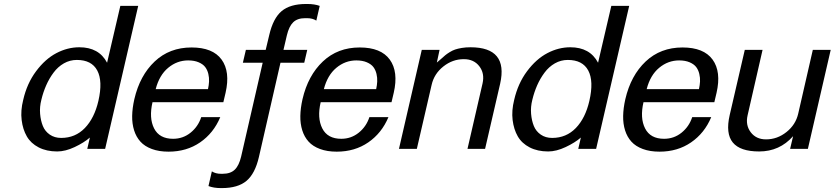

<svg xmlns="http://www.w3.org/2000/svg" viewBox="-20 -752 4217 970"><path d="M189 -248Q179.7 -211.9 182.6 -177.2Q185.5 -142.6 196.5 -115.5Q207.5 -88.4 231.7 -71.8Q255.9 -55.2 289.1 -55.2Q360.4 -55.2 408.7 -105.2Q457 -155.3 477.1 -242.2Q500 -342.3 471.4 -395.8Q442.9 -449.2 368.2 -449.2Q333 -449.2 302.7 -431.9Q272.5 -414.6 250.5 -385Q228.5 -355.5 213.4 -321Q198.2 -286.6 189 -248ZM511.2 0H420.9L434.1 -57.1Q404.3 -31.2 357.2 -9Q310.1 13.2 269 13.2Q215.3 13.2 175.5 -7.3Q135.7 -27.8 115.5 -63Q95.2 -98.1 89.4 -145.5Q83.5 -192.9 97.2 -247.1Q116.2 -330.6 162.4 -392.3Q208.5 -454.1 264.9 -483.6Q321.3 -513.2 380.9 -513.2Q480 -513.2 521 -435.1L587.9 -722.2H678.2Z M750.5 -235.8Q731.9 -155.8 758.5 -103.3Q785.2 -50.8 854.5 -50.8Q904.3 -50.8 942.6 -81.5Q981 -112.3 996.6 -160.2H1092.8Q1059.1 -79.6 991 -32.7Q922.9 14.2 831.5 14.2Q783.2 14.2 747.1 0.7Q710.9 -12.7 689.5 -36.4Q668 -60.1 657.5 -93.5Q647 -127 647.7 -166.3Q648.4 -205.6 658.7 -251Q686.5 -370.6 761.5 -441.4Q836.4 -512.2 947.8 -512.2Q1055.2 -512.2 1099.6 -450.9Q1144 -389.6 1119.6 -283.2L1108.4 -235.8ZM1030.8 -301.8Q1035.2 -321.3 1036.1 -340.1Q1037.1 -358.9 1032.5 -378.7Q1027.8 -398.4 1016.8 -413.1Q1005.9 -427.7 983.6 -437.3Q961.4 -446.8 930.7 -446.8Q874.5 -446.8 829.6 -409.4Q784.7 -372.1 766.6 -301.8Z M1340.3 -575.2Q1359.9 -659.7 1402.8 -695.8Q1445.8 -731.9 1526.4 -731.9H1532.2Q1569.3 -731.9 1595.2 -722.2L1578.1 -647.9Q1559.1 -660.2 1531.2 -660.2H1522Q1482.4 -660.2 1461.2 -639.4Q1439.9 -618.7 1429.2 -573.2L1412.1 -500H1532.2L1517.1 -435.1H1397L1288.1 41Q1268.6 125.5 1225.1 161.9Q1181.6 198.2 1101.1 198.2H1095.2Q1060.1 198.2 1033.2 188L1050.3 113.8Q1069.3 126 1096.2 126H1105Q1144.5 126 1166 105.2Q1187.5 84.5 1198.2 39.1L1307.1 -435.1H1207L1222.2 -500H1322.3Z M1600.1 -235.8Q1581.5 -155.8 1608.2 -103.3Q1634.8 -50.8 1704.1 -50.8Q1753.9 -50.8 1792.2 -81.5Q1830.6 -112.3 1846.2 -160.2H1942.4Q1908.7 -79.6 1840.6 -32.7Q1772.5 14.2 1681.2 14.2Q1632.8 14.2 1596.7 0.7Q1560.5 -12.7 1539.1 -36.4Q1517.6 -60.1 1507.1 -93.5Q1496.6 -127 1497.3 -166.3Q1498 -205.6 1508.3 -251Q1536.1 -370.6 1611.1 -441.4Q1686 -512.2 1797.4 -512.2Q1904.8 -512.2 1949.2 -450.9Q1993.7 -389.6 1969.2 -283.2L1958 -235.8ZM1880.4 -301.8Q1884.8 -321.3 1885.7 -340.1Q1886.7 -358.9 1882.1 -378.7Q1877.4 -398.4 1866.5 -413.1Q1855.5 -427.7 1833.3 -437.3Q1811 -446.8 1780.3 -446.8Q1724.1 -446.8 1679.2 -409.4Q1634.3 -372.1 1616.2 -301.8Z M2323.7 -453.1H2322.8Q2266.6 -453.1 2220 -416.3Q2173.3 -379.4 2160.6 -323.2L2085.9 0H1995.6L2110.8 -500H2200.7L2187 -436Q2194.8 -442.4 2208.3 -454.3Q2221.7 -466.3 2229.5 -472.9Q2237.3 -479.5 2251.5 -488.3Q2265.6 -497.1 2279.1 -501.7Q2292.5 -506.3 2312.7 -509.8Q2333 -513.2 2356.9 -513.2Q2548.3 -513.2 2506.8 -329.1L2430.7 0H2341.8L2418 -331.1Q2429.2 -381.3 2401.6 -417.2Q2374 -453.1 2323.7 -453.1Z M2669.4 -248Q2660.2 -211.9 2663.1 -177.2Q2666 -142.6 2677 -115.5Q2688 -88.4 2712.2 -71.8Q2736.3 -55.2 2769.5 -55.2Q2840.8 -55.2 2889.2 -105.2Q2937.5 -155.3 2957.5 -242.2Q2980.5 -342.3 2951.9 -395.8Q2923.3 -449.2 2848.6 -449.2Q2813.5 -449.2 2783.2 -431.9Q2752.9 -414.6 2731 -385Q2709 -355.5 2693.8 -321Q2678.7 -286.6 2669.4 -248ZM2991.7 0H2901.4L2914.6 -57.1Q2884.8 -31.2 2837.6 -9Q2790.5 13.2 2749.5 13.2Q2695.8 13.2 2656 -7.3Q2616.2 -27.8 2595.9 -63Q2575.7 -98.1 2569.8 -145.5Q2564 -192.9 2577.6 -247.1Q2596.7 -330.6 2642.8 -392.3Q2689 -454.1 2745.4 -483.6Q2801.8 -513.2 2861.3 -513.2Q2960.4 -513.2 3001.5 -435.1L3068.4 -722.2H3158.7Z M3231 -235.8Q3212.4 -155.8 3239 -103.3Q3265.6 -50.8 3335 -50.8Q3384.8 -50.8 3423.1 -81.5Q3461.4 -112.3 3477.1 -160.2H3573.2Q3539.6 -79.6 3471.4 -32.7Q3403.3 14.2 3312 14.2Q3263.7 14.2 3227.5 0.7Q3191.4 -12.7 3169.9 -36.4Q3148.4 -60.1 3137.9 -93.5Q3127.4 -127 3128.2 -166.3Q3128.9 -205.6 3139.2 -251Q3167 -370.6 3241.9 -441.4Q3316.9 -512.2 3428.2 -512.2Q3535.6 -512.2 3580.1 -450.9Q3624.5 -389.6 3600.1 -283.2L3588.9 -235.8ZM3511.2 -301.8Q3515.6 -321.3 3516.6 -340.1Q3517.6 -358.9 3512.9 -378.7Q3508.3 -398.4 3497.3 -413.1Q3486.3 -427.7 3464.1 -437.3Q3441.9 -446.8 3411.1 -446.8Q3355 -446.8 3310.1 -409.4Q3265.1 -372.1 3247.1 -301.8Z M3849.6 -47.9H3850.6Q3906.7 -47.9 3953.4 -85Q4000 -122.1 4012.7 -178.2L4086.4 -500H4176.8L4061.5 0H3971.7L3986.8 -64Q3918.5 13.2 3815.4 13.2Q3719.2 13.2 3682.1 -32.2Q3645 -77.6 3666.5 -170.9L3742.7 -500H3832.5L3756.8 -168.9Q3745.6 -119.6 3772.9 -83.7Q3800.3 -47.9 3849.6 -47.9Z"/></svg>

Font: Perun
Style: Italic
Weight: 400
Italic angle: -12°
Foundry: Stefan Peev, Context Ltd
Version: Version 001.000